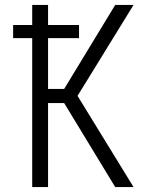

<svg xmlns="http://www.w3.org/2000/svg" viewBox="-20 -755 640 775"><path d="M519 0H445L239 -339H174V0H110V-601H33V-654H110V-735H174V-654H299V-601H174V-396H239L445 -735H519L293 -368Z"/></svg>

Font: Iosevka Light Extended
Style: Regular
Weight: 300
Width: 7
Monospace: yes
Designer: Belleve Invis
Foundry: Belleve Invis
Version: Version 32.5.0; ttfautohint (v1.8.4)